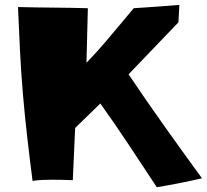

<svg xmlns="http://www.w3.org/2000/svg" viewBox="-20 -745 858 797"><path d="M818.4 -4.9Q771.5 5.9 725.1 15.1Q678.7 24.4 630.9 32.2Q572.3 -56.6 515.1 -143.1Q458 -229.5 396.5 -315.4L292 -213.9L282.2 2.9Q259.8 2 237.8 1.5Q215.8 1 194.3 1Q173.8 1 154.3 2Q134.8 2.9 115.2 5.9Q103.5 -84 93.3 -173.3Q83 -262.7 75.2 -353.5Q67.4 -444.3 63 -534.7Q58.6 -625 54.7 -715.8Q127.9 -713.9 199.7 -713.4Q271.5 -712.9 344.7 -710.9L338.9 -484.4Q391.6 -539.1 438.5 -595.7Q485.4 -652.3 535.2 -710.9Q582 -713.9 629.9 -717.3Q677.7 -720.7 724.6 -724.6L720.7 -652.3L513.7 -436.5Q587.9 -326.2 663.6 -219.7Q739.3 -113.3 818.4 -4.9Z"/></svg>

Font: Slackey
Style: Regular
Weight: 400
Designer: Squid
Foundry: Font Diner, Inc DBA Sideshow
Version: Version 1.000